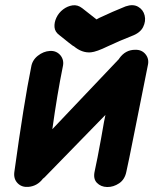

<svg xmlns="http://www.w3.org/2000/svg" viewBox="-20 -730 618 752"><path d="M91 2Q126 -1 148 -30Q155 -35 161 -42L393 -280Q390 -270 376 -188Q361 -105 351 -60Q344 -30 359.5 -14Q375 2 399.5 2.5Q424 3 446.5 -12Q469 -27 475 -58Q480 -78 511 -234Q542 -390 559 -474Q565 -499 550 -517.5Q535 -536 509 -535Q471 -535 447 -501L446 -499L185 -224Q204 -361 226 -469Q232 -494 217 -513Q201 -532 175.5 -530.5Q150 -529 128 -511.5Q106 -494 102 -467Q74 -330 36 -55Q33 -29 49 -12.5Q65 4 91 2ZM336 -525Q358 -527 403 -549Q450 -571 496 -589Q529 -601 540.5 -624Q552 -647 546.5 -669.5Q541 -692 521 -703.5Q501 -715 472 -705Q422 -685 369 -660L358 -654Q307 -694 302 -698Q284 -712 264 -709Q244 -706 227 -693Q210 -680 201 -661Q192 -642 193.5 -623.5Q195 -605 213 -592L248 -564Q268 -548 269 -549Q301 -522 336 -525Z"/></svg>

Font: Balsamiq Sans
Style: Bold Italic
Weight: 700
Italic angle: -12°
Designer: Michael Angeles
Foundry: Balsamiq SRL
Version: Version 1.020; ttfautohint (v1.8.4.7-5d5b);gftools[0.9.26]